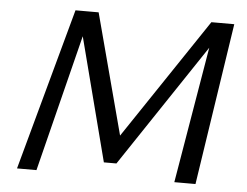

<svg xmlns="http://www.w3.org/2000/svg" viewBox="-49 -718 999 777"><g transform="rotate(5 451.0 -329.0)"><path d="M686 0 790 -617 832 -633 446 -55H395L254 -600L266 -658H321L458 -142H433L779 -658H872L772 0ZM47 0 227 -658H291L126 0Z"/></g></svg>

Font: Ysabeau Office Medium
Style: Italic
Weight: 500
Italic angle: -12°
Designer: Christian Thalmann (Catharsis Fonts)
Version: Version 2.001;gftools[0.9.30]; featfreeze: tnum,lnum,ss02